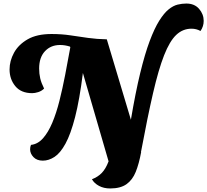

<svg xmlns="http://www.w3.org/2000/svg" viewBox="-20 -882 1170 1084"><path d="M222 25Q188 25 169 5Q150 -15 150 -39Q150 -53 155 -64Q193 -68 222.5 -101Q252 -134 275 -188.5Q298 -243 315.5 -312.5Q333 -382 348 -459.5Q363 -537 377 -615L375 -619Q347 -628 319 -628Q267 -628 234 -593Q201 -558 201 -495Q201 -466 207 -440Q213 -414 229 -382Q215 -368 196 -362Q177 -356 162 -356Q99 -356 66.5 -395.5Q34 -435 34 -490Q34 -538 59 -584Q84 -630 136 -660Q188 -690 271 -690Q328 -690 377.5 -682.5Q427 -675 477 -668Q527 -661 583 -660L719 -206Q745 -360 771.5 -469Q798 -578 825 -650Q852 -722 879 -765Q906 -808 932 -829Q958 -850 983 -856Q1008 -862 1032 -862Q1078 -862 1104 -832Q1130 -802 1130 -764Q1130 -733 1112 -707Q1089 -720 1061 -720Q1012 -720 975 -685Q938 -650 906.5 -570Q875 -490 844 -356Q813 -222 776 -24H777Q765 42 746.5 88Q728 134 694 158Q660 182 602 182Q566 182 539 167.5Q512 153 499 130Q533 117 555 94Q577 71 593 29L448 -470Q429 -318 404 -221Q379 -124 349.5 -70.5Q320 -17 287.5 4Q255 25 222 25Z"/></svg>

Font: Sansita Swashed
Style: Bold
Weight: 700
Designer: Pablo Cosgaya
Foundry: Omnibus-Type
Version: Version 1.003; ttfautohint (v1.8.3)